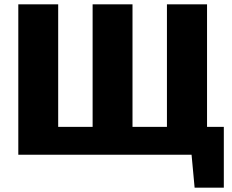

<svg xmlns="http://www.w3.org/2000/svg" viewBox="-20 -710 1066 881"><path d="M873 151 859 0H64V-690H247V-128H405V-690H588V-128H746V-690H930V-128H1007V151Z"/></svg>

Font: Exo 2.0 Extra Bold
Style: Regular
Weight: 800
Designer: Natanael Gama
Version: Version 1.001;PS 001.001;hotconv 1.0.70;makeotf.lib2.5.58329